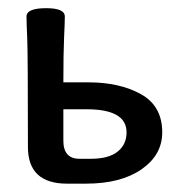

<svg xmlns="http://www.w3.org/2000/svg" viewBox="-20 -440 430 460"><path d="M198.2 -59.6Q240.2 -59.6 261.7 -76.7Q283.2 -93.8 283.2 -123Q283.2 -178.2 187.5 -178.2H131.8V-103Q131.8 -59.6 170.4 -59.6ZM186 0H140.6Q46.9 0 46.9 -87.9Q46.9 -311 45.2 -349.1Q43.5 -387.2 43.5 -400.4Q43.5 -420.4 90.8 -420.4Q135.3 -420.4 135.3 -400.4Q135.3 -387.2 133.5 -349.1Q131.8 -311 131.8 -242.7H192.4Q266.6 -242.7 317.6 -214.4Q368.7 -186 368.7 -123Q368.7 -68.8 319.1 -34.4Q269.5 0 186 0Z"/></svg>

Font: Bainsley
Style: Regular
Weight: 400
Designer: Paul James MIller
Foundry: High-Logic / Made with FontCreator
Version: Version 1.411;March 28, 2021;FontCreator 13.0.0.2683 64-bit